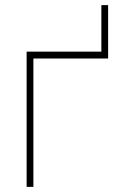

<svg xmlns="http://www.w3.org/2000/svg" viewBox="-20 -730 470 750"><path d="M402.3 -501.5H110.4V0H84V-528.3H376V-710H402.3Z"/></svg>

Font: Roboto-Thin
Style: Regular
Weight: 250
Designer: Google
Version: Version 1.100141; 2013; ttfautohint (v0.94.14-c901) -l 8 -r 